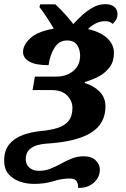

<svg xmlns="http://www.w3.org/2000/svg" viewBox="-58 -681 609 925"><path d="M318 224Q320 210 312.5 194.5Q305 179 279 179Q240 179 198.5 192Q157 205 106 205Q70 205 37 193.5Q4 182 -17 157.5Q-38 133 -38 92Q-38 45 -14.5 15.5Q9 -14 49.5 -29.5Q90 -45 141 -50Q185 -54 219 -64.5Q253 -75 272 -98Q291 -121 291 -161Q291 -195 265.5 -221Q240 -247 192 -247H99L110 -312H212Q263 -312 295.5 -339.5Q328 -367 328 -413Q328 -442 313.5 -464Q299 -486 265 -486Q227 -486 205 -451.5Q183 -417 176 -367Q113 -367 83 -384.5Q53 -402 53 -431Q53 -464 87.5 -496.5Q122 -529 201 -543Q184 -572 164.5 -601.5Q145 -631 132 -647L136 -660H209Q234 -636 255.5 -612.5Q277 -589 295 -565Q312 -584 336.5 -606.5Q361 -629 389.5 -645Q418 -661 450 -661Q476 -661 492 -648.5Q508 -636 508 -613Q508 -599 502 -587.5Q496 -576 485 -566Q470 -579 451 -579Q424 -579 403 -568Q382 -557 366 -541Q427 -527 459 -496.5Q491 -466 491 -426Q491 -385 470.5 -357.5Q450 -330 418 -313Q386 -296 351 -286L350 -281Q392 -269 421 -240.5Q450 -212 450 -168Q450 -85 380.5 -41.5Q311 2 165 11Q146 12 123 18Q100 24 83 40Q66 56 66 87Q66 110 83 126Q100 142 130 142Q159 142 185.5 131.5Q212 121 237 107Q262 93 288.5 82.5Q315 72 344 72Q384 72 403.5 92Q423 112 423 136Q423 174 393 200Q363 226 318 224Z"/></svg>

Font: Noto Serif ExtraBold
Style: Italic
Weight: 800
Italic angle: -12°
Designer: Monotype Design Team
Foundry: Monotype Imaging Inc.
Version: Version 2.013